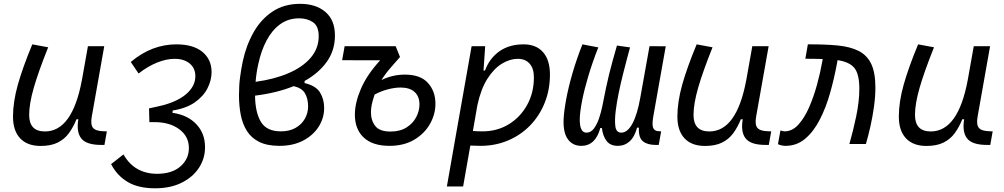

<svg xmlns="http://www.w3.org/2000/svg" viewBox="-20 -762 5313 1016"><path d="M194.8 10.3Q124.5 10.3 86.7 -30Q48.8 -70.3 48.8 -145Q48.8 -222.2 74.2 -313Q99.6 -403.8 150.9 -527.3L234.9 -511.7Q183.1 -382.3 158.7 -297.4Q134.3 -212.4 134.3 -153.8Q134.3 -66.4 217.8 -66.4Q362.3 -66.4 413.1 -336.9V-336.4L445.3 -517.6H531.7L465.8 -146Q458 -103.5 471.9 -85.9Q485.8 -68.4 528.8 -67.4L545.4 -66.9L532.7 4.9H515.6Q437.5 4.9 410.4 -29.1Q383.3 -63 394.5 -130.9H384.8Q367.7 -88.9 344.5 -57.1Q321.3 -25.4 285.4 -7.6Q249.5 10.3 194.8 10.3Z M800.8 234.4Q711.4 234.4 655 200.4Q598.6 166.5 567.9 106.4L633.3 55.2Q663.6 107.9 708.5 132.8Q753.4 157.7 811 157.7Q891.1 157.7 935.8 117.7Q980.5 77.6 979.5 20Q979 -41 928.2 -78.4Q877.4 -115.7 798.3 -115.7H770.5L768.6 -188.5Q791 -192.9 812.3 -198Q833.5 -203.1 847.7 -206.5Q927.7 -229 970.7 -269Q1013.7 -309.1 1013.7 -358.9Q1013.7 -400.9 983.9 -425.8Q954.1 -450.7 903.8 -450.7Q860.4 -450.7 810.8 -430.7Q761.2 -410.6 713.4 -373L671.9 -434.1Q729 -481.9 789.1 -504.6Q849.1 -527.3 913.1 -527.3Q1002.9 -527.3 1051.3 -487.3Q1099.6 -447.3 1099.6 -380.4Q1099.6 -337.4 1077.9 -294.7Q1056.2 -252 1010.7 -220.2Q965.3 -188.5 893.6 -177.2L893.1 -164.1H898.4Q975.1 -151.9 1019.8 -103.8Q1064.5 -55.7 1064.9 14.6Q1065.9 74.2 1033.9 124.3Q1002 174.3 942.4 204.3Q882.8 234.4 800.8 234.4Z M1591.8 -333.5V-322.3Q1651.4 -308.6 1673.3 -272.9Q1695.3 -237.3 1695.3 -190.4Q1695.3 -137.2 1666.3 -91.6Q1637.2 -45.9 1584.2 -18.1Q1531.2 9.8 1459 9.8Q1393.6 9.8 1351.6 -11.2Q1309.6 -32.2 1286.4 -69.3Q1263.2 -106.4 1253.9 -154.8Q1244.6 -203.1 1244.6 -257.8Q1244.6 -312 1250.5 -354.2Q1256.3 -396.5 1264.2 -435.5Q1282.2 -520.5 1321.3 -590.1Q1360.4 -659.7 1421.9 -700.7Q1483.4 -741.7 1567.9 -741.7Q1652.3 -741.7 1702.4 -698.5Q1752.4 -655.3 1752.4 -574.2Q1752.4 -495.6 1709.5 -435.3Q1666.5 -375 1591.8 -333.5ZM1332.5 -329.1Q1430.7 -342.3 1506.1 -374.5Q1581.5 -406.7 1624 -456.3Q1666.5 -505.9 1666.5 -570.8Q1666.5 -624 1636 -644.5Q1605.5 -665 1563.5 -665Q1504.9 -665 1461.9 -633.3Q1418.9 -601.6 1390.4 -547.4Q1361.8 -493.2 1347.2 -424.8Q1336.9 -380.4 1332.5 -329.1ZM1534.2 -306.2Q1444.8 -270 1329.6 -255.9Q1330.6 -167 1360.8 -116.9Q1391.1 -66.9 1466.3 -66.9Q1511.7 -66.9 1543.9 -85.2Q1576.2 -103.5 1593.3 -133.8Q1610.4 -164.1 1610.4 -199.2Q1610.4 -239.3 1594.2 -267.6Q1578.1 -295.9 1534.2 -306.2Z M2041 9.8Q1952.1 9.8 1905 -33.9Q1857.9 -77.6 1857.9 -155.8Q1857.9 -217.8 1889.9 -292.2Q1921.9 -366.7 1991.7 -442.9L1790.5 -443.4L1803.7 -517.6H2073.7L2096.7 -460.4Q2075.7 -435.5 2048.6 -405.3Q2021.5 -375 1998.5 -338.4Q2057.1 -367.2 2122.6 -367.2Q2205.1 -367.2 2244.6 -323Q2284.2 -278.8 2284.2 -213.4Q2284.2 -156.7 2254.9 -105.5Q2225.6 -54.2 2171.1 -22.2Q2116.7 9.8 2041 9.8ZM1962.4 -261.7Q1951.2 -229 1947 -207.8Q1942.9 -186.5 1942.9 -168.5Q1942.9 -125 1965.6 -95.5Q1988.3 -65.9 2046.4 -65.9Q2096.7 -65.9 2130.9 -87.4Q2165 -108.9 2182.4 -142.1Q2199.7 -175.3 2199.7 -209.5Q2199.7 -251.5 2174.1 -275.1Q2148.4 -298.8 2099.6 -298.8Q2068.8 -298.8 2032.5 -289.3Q1996.1 -279.8 1962.4 -261.7Z M2430.7 224.6H2344.7L2384.3 -0.5Q2384.3 -0.5 2384.3 -0.5V-1L2475.6 -517.6H2547.4L2538.6 -388.7H2546.4Q2570.3 -453.6 2622.6 -490.5Q2674.8 -527.3 2750.5 -527.3Q2817.4 -527.3 2853.8 -485.8Q2890.1 -444.3 2890.1 -367.7Q2890.1 -287.1 2862.5 -218.3Q2835 -149.4 2785.2 -98.1Q2735.4 -46.9 2668.2 -18.6Q2601.1 9.8 2522.5 9.8Q2496.1 9.8 2468.8 8.3ZM2482.4 -68.8Q2505.9 -66.9 2533.2 -66.9Q2610.8 -66.9 2672.4 -104.5Q2733.9 -142.1 2769.5 -206.8Q2805.2 -271.5 2805.2 -353Q2805.2 -399.4 2782.7 -425Q2760.3 -450.7 2719.7 -450.7Q2678.2 -450.7 2636 -425Q2593.8 -399.4 2559.3 -345.5Q2524.9 -291.5 2506.3 -206.1Z M3056.2 9.8Q3010.3 9.8 2984.9 -25.4Q2959.5 -60.5 2962.4 -130.4Q2964.4 -173.8 2976.1 -236.8Q2987.8 -299.8 3009.3 -374.3Q3030.8 -448.7 3062 -527.3L3146 -511.2Q3115.2 -433.1 3093.5 -360.6Q3071.8 -288.1 3060.3 -229.2Q3048.8 -170.4 3047.9 -133.3Q3047.4 -117.7 3049.8 -100.6Q3052.2 -83.5 3060.1 -71.8Q3067.9 -60.1 3084 -60.1Q3106.9 -60.1 3123.3 -82.5Q3139.6 -105 3150.4 -137.2Q3161.1 -169.4 3167 -198.7Q3178.2 -255.9 3186.5 -295.4Q3194.8 -335 3202.9 -367.7Q3210.9 -400.4 3220.7 -436Q3230.5 -471.7 3244.6 -521L3314 -511.2Q3308.6 -491.2 3298.3 -453.1Q3288.1 -415 3276.1 -367.2Q3264.2 -319.3 3253.9 -269.8Q3243.7 -220.2 3238.3 -176.8Q3231.9 -126 3236.3 -93Q3240.7 -60.1 3267.6 -60.1Q3300.8 -60.1 3326.7 -108.2Q3352.5 -156.2 3368.2 -245.1L3417 -517.6L3502.9 -517.1L3437 -146Q3429.7 -103.5 3436 -86.2Q3442.4 -68.8 3463.9 -67.9L3478.5 -66.9L3465.8 4.9H3449.2Q3406.7 4.9 3382.6 -13.9Q3358.4 -32.7 3360.8 -86.4H3351.1Q3337.9 -37.1 3311.5 -13.7Q3285.2 9.8 3249 9.8Q3209.5 9.8 3189.7 -16.4Q3169.9 -42.5 3165 -84.5H3156.7Q3130.9 9.8 3056.2 9.8Z M3710.4 10.3Q3640.1 10.3 3602.3 -30Q3564.5 -70.3 3564.5 -145Q3564.5 -222.2 3589.8 -313Q3615.2 -403.8 3666.5 -527.3L3750.5 -511.7Q3698.7 -382.3 3674.3 -297.4Q3649.9 -212.4 3649.9 -153.8Q3649.9 -66.4 3733.4 -66.4Q3877.9 -66.4 3928.7 -336.9V-336.4L3960.9 -517.6H4047.4L3981.4 -146Q3973.6 -103.5 3987.5 -85.9Q4001.5 -68.4 4044.4 -67.4L4061 -66.9L4048.3 4.9H4031.2Q3953.1 4.9 3926 -29.1Q3898.9 -63 3910.2 -130.9H3900.4Q3883.3 -88.9 3860.1 -57.1Q3836.9 -25.4 3801 -7.6Q3765.1 10.3 3710.4 10.3Z M4474.6 0Q4494.6 -69.3 4511 -147.7Q4527.3 -226.1 4527.3 -292Q4527.3 -369.6 4501.5 -401.9Q4475.6 -434.1 4412.1 -443.8L4409.2 -427.2Q4394.5 -347.7 4372.6 -270Q4350.6 -192.4 4318.1 -129.2Q4285.6 -65.9 4241 -28.1Q4196.3 9.8 4136.7 9.8Q4127.4 9.8 4117.7 7.8Q4107.9 5.9 4096.7 1L4109.9 -71.8Q4125 -66.9 4131.8 -66.9Q4171.9 -66.9 4204.1 -101.8Q4236.3 -136.7 4261 -192.9Q4285.6 -249 4303.2 -313.2Q4320.8 -377.4 4331.1 -436L4333.5 -449.7Q4313 -450.2 4290 -450.7Q4267.1 -451.2 4241.7 -451.2L4254.9 -527.3Q4344.7 -527.8 4411.6 -521.5Q4478.5 -515.1 4523.2 -492.7Q4567.9 -470.2 4590.1 -424.1Q4612.3 -377.9 4612.3 -298.8Q4612.3 -251.5 4605 -198.5Q4597.7 -145.5 4586.2 -94.2Q4574.7 -43 4562 0Z M4882.3 10.3Q4812 10.3 4774.2 -30Q4736.3 -70.3 4736.3 -145Q4736.3 -222.2 4761.7 -313Q4787.1 -403.8 4838.4 -527.3L4922.4 -511.7Q4870.6 -382.3 4846.2 -297.4Q4821.8 -212.4 4821.8 -153.8Q4821.8 -66.4 4905.3 -66.4Q5049.8 -66.4 5100.6 -336.9V-336.4L5132.8 -517.6H5219.2L5153.3 -146Q5145.5 -103.5 5159.4 -85.9Q5173.3 -68.4 5216.3 -67.4L5232.9 -66.9L5220.2 4.9H5203.1Q5125 4.9 5097.9 -29.1Q5070.8 -63 5082 -130.9H5072.3Q5055.2 -88.9 5032 -57.1Q5008.8 -25.4 4972.9 -7.6Q4937 10.3 4882.3 10.3Z"/></svg>

Font: Cascadia Mono PL SemiLight
Style: Italic
Weight: 350
Italic angle: -10°
Monospace: yes
Designer: Aaron Bell
Foundry: Saja Typeworks
Version: Version 2404.023; ttfautohint (v1.8.4)